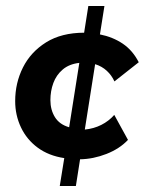

<svg xmlns="http://www.w3.org/2000/svg" viewBox="-20 -520 482 640"><path d="M179.2 100 194.2 7Q142.3 -0.8 105.7 -27.8Q69.1 -54.8 49.9 -95.4Q30.6 -136.1 30.6 -183Q30.6 -243.5 56.5 -295.1Q82.4 -346.7 133.6 -378.8Q184.9 -410.8 260.4 -411L274.4 -500H328.1L313.1 -405.3Q356.1 -396.7 389.2 -374.4Q422.3 -352 442.5 -312.5L361.4 -248.6Q352.5 -268.7 336.1 -283.9Q319.7 -299.1 297.1 -306.1L262.7 -88.1Q292.8 -91.1 317.7 -103.7Q342.7 -116.3 360.9 -137L406.6 -53.7Q378.6 -24 334.9 -6.9Q291.1 10.2 246.9 11L232.9 100ZM148 -186.1Q148 -154 163.1 -129.5Q178.3 -105 210.5 -95.8L244.4 -310.4Q210.6 -306.6 189.1 -288.3Q167.6 -270 157.8 -243.2Q148 -216.5 148 -186.1Z"/></svg>

Font: Rokkitt SemiBold
Style: Italic
Weight: 600
Italic angle: -9°
Designer: Vernon Adams
Foundry: Vernon Adams
Version: Version 3.103